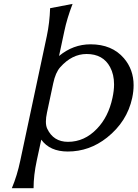

<svg xmlns="http://www.w3.org/2000/svg" viewBox="-20 -777 714 997"><path d="M333 -40.5Q418.9 -40.5 483.9 -108.9Q543 -170.4 564 -268.6Q572.3 -306.6 572.3 -338.9Q572.3 -390.1 551.8 -428.2Q515.6 -496.6 429.7 -496.6Q354 -496.6 293 -428.2Q268.1 -400.4 256.3 -344.2L224.1 -192.9Q218.3 -166 218.3 -145.5Q218.3 -123.5 225.1 -108.9Q257.3 -40.5 333 -40.5ZM332 9.8Q238.8 9.8 194.3 -51.8L170.9 56.6Q154.3 133.8 154.3 200.2H41.5Q69.3 134.3 85.4 56.6L223.1 -589.8Q237.8 -659.2 240.2 -734.4L356.9 -756.8Q327.6 -680.7 314 -614.7L286.6 -486.3Q359.9 -546.9 450.2 -546.9Q561.5 -546.9 623.5 -474.6Q673.8 -415.5 673.8 -334.5Q673.8 -303.2 666.5 -268.6Q640.1 -145.5 535.6 -62.5Q444.3 9.8 332 9.8Z"/></svg>

Font: Classica
Style: Book Oblique
Weight: 400
Italic angle: -12°
Designer: Wojciech Kalinowski "wmk69" (wmk69@o2.pl)
Foundry: Wojciech Kalinowski "wmk69" (wmk69@o2.pl)
Version: Version 2.1.1; 2021-05-14